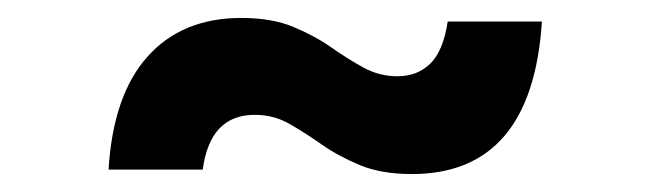

<svg xmlns="http://www.w3.org/2000/svg" viewBox="-20 -470 724 214"><path d="M439 -276Q405 -276 381 -286Q357 -296 338.5 -309Q320 -322 302.5 -332Q285 -342 264 -342Q214 -342 206 -281H101Q106 -364 144.5 -407Q183 -450 249 -450Q283 -450 307 -440Q331 -430 349.5 -417Q368 -404 385.5 -394.5Q403 -385 423 -385Q445 -385 459.5 -399Q474 -413 479 -446H584Q573 -276 439 -276Z"/></svg>

Font: Plus Jakarta Text
Style: Bold
Weight: 700
Designer: Gumpita Rahayu
Foundry: Tokotype Studio
Version: Version 1.000